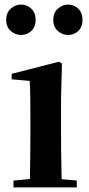

<svg xmlns="http://www.w3.org/2000/svg" viewBox="-20 -820 389 840"><path d="M72 -667Q47 -667 27 -684.5Q7 -702 7 -733Q7 -764 27 -782Q47 -800 72 -800Q98 -800 117 -782Q136 -764 136 -733Q136 -702 117 -684.5Q98 -667 72 -667ZM278 -667Q253 -667 233 -684.5Q213 -702 213 -733Q213 -764 233 -782Q253 -800 278 -800Q304 -800 322.5 -782Q341 -764 341 -733Q341 -702 322.5 -684.5Q304 -667 278 -667ZM39 0V-30L146 -40H208L316 -30V0ZM110 0Q111 -25 111.5 -67Q112 -109 112.5 -154.5Q113 -200 113 -235V-308Q113 -358 112.5 -394Q112 -430 110 -466L31 -473V-497L238 -550L251 -542L247 -388V-235Q247 -200 247.5 -154.5Q248 -109 249 -67Q250 -25 251 0Z"/></svg>

Font: Noto Serif JP ExtraLight
Style: Bold
Weight: 700
Version: Version 2.003-H1;hotconv 1.1.1;makeotfexe 2.6.0